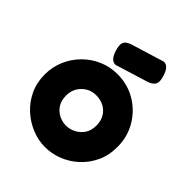

<svg xmlns="http://www.w3.org/2000/svg" viewBox="-203 -829 966 966"><g transform="rotate(45 279.5 -346.5)"><path d="M281 17Q233 17 187 -1.5Q141 -20 103.5 -54Q66 -88 43.5 -135.5Q21 -183 21 -241Q21 -294 41 -341Q61 -388 96.5 -424Q132 -460 179 -480.5Q226 -501 279 -501Q351 -501 409.5 -466.5Q468 -432 503 -373Q538 -314 538 -242Q538 -181 515.5 -133.5Q493 -86 455.5 -52Q418 -18 372.5 -0.5Q327 17 281 17ZM279 -134Q303 -134 328 -146Q353 -158 370 -182Q387 -206 387 -243Q387 -291 356.5 -320.5Q326 -350 278 -350Q234 -350 203 -319Q172 -288 172 -242Q172 -205 188.5 -181Q205 -157 229.5 -145.5Q254 -134 279 -134ZM240 -527Q207 -524 190 -577Q179 -612 186 -629Q193 -646 223 -656L399 -710Q432 -712 448 -659Q459 -625 451 -608Q443 -591 415 -581Z"/></g></svg>

Font: Fredoka SemiBold
Style: Regular
Weight: 600
Designer: Ben Nathan
Foundry: Milena B. Brandão, Ben Nathan
Version: Version 2.001